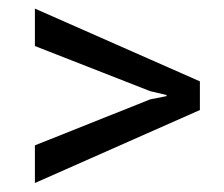

<svg xmlns="http://www.w3.org/2000/svg" viewBox="-20 -460 511 438"><path d="M322.8 -252 59.6 -355V-440.4L436 -274.4V-209L59.6 -42.5V-128.4L322.8 -233.4L359.9 -240.7V-243.2Z"/></svg>

Font: Yantramanav
Style: Regular
Weight: 400
Version: Version 1.001;PS 1.0;hotconv 1.0.72;makeotf.lib2.5.5900; ttf